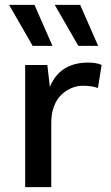

<svg xmlns="http://www.w3.org/2000/svg" viewBox="-20 -766 454 786"><path d="M194.8 -578.1H113.8L17.1 -746.1H121.1ZM381.8 -578.1H300.8L204.1 -746.1H308.1ZM83 0V-500H173.8L184.1 -410.2Q225.1 -509.8 340.8 -509.8Q376 -509.8 396 -500L380.9 -405.8Q354 -415 319.8 -415Q295.4 -415 272.7 -405.5Q250 -396 231.2 -378.2Q212.4 -360.4 201.2 -331.1Q189.9 -301.8 189.9 -265.1V0Z"/></svg>

Font: Work Sans Medium
Style: Regular
Weight: 500
Designer: Wei Huang
Foundry: Wei Huang
Version: Version 2.012